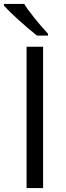

<svg xmlns="http://www.w3.org/2000/svg" viewBox="-37 -950 335 970"><path d="M97.2 0V-713.9H180.7V0ZM-17.1 -921.4V-930.2H85.4Q98.6 -907.2 133.1 -864Q167.5 -820.8 205.6 -779.3V-770H149.9Q106.4 -804.2 56.4 -849.6Q6.3 -895 -17.1 -921.4Z"/></svg>

Font: Viking Open Sans
Style: Regular
Weight: 400
Foundry: Ascender Corporation
Version: Version 2.001